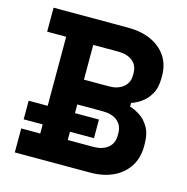

<svg xmlns="http://www.w3.org/2000/svg" viewBox="-104 -798 872 897"><g transform="rotate(15 332.0 -350.0)"><path d="M46 0V-116H138V-584H46V-700H406Q470 -700 517.5 -678.5Q565 -657 591.5 -617.5Q618 -578 618 -523V-513Q618 -465 600 -434.5Q582 -404 557.5 -387.5Q533 -371 511 -364V-346Q533 -340 559 -323.5Q585 -307 603.5 -276Q622 -245 622 -195V-185Q622 -127 595 -85.5Q568 -44 520.5 -22Q473 0 410 0ZM270 -120H394Q437 -120 463.5 -141Q490 -162 490 -201V-211Q490 -250 464 -271Q438 -292 394 -292H270ZM270 -412H392Q433 -412 459.5 -433Q486 -454 486 -491V-501Q486 -539 460 -559.5Q434 -580 392 -580H270ZM46 -160V-250H386V-160Z"/></g></svg>

Font: Space Grotesk
Style: Bold
Weight: 700
Designer: Florian Karsten
Foundry: Florian Karsten
Version: Version 2.000